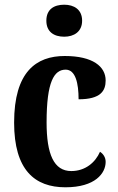

<svg xmlns="http://www.w3.org/2000/svg" viewBox="-20 -786 501 816"><path d="M253 -630C294 -630 329 -651 329 -698C329 -746 294 -766 253 -766C209 -766 177 -746 177 -698C177 -651 209 -630 253 -630ZM258 10C385 10 429 -50 429 -98C429 -117 419 -132 405 -141C385 -95 342 -59 283 -59C209 -59 178 -130 178 -266C178 -439 210 -490 259 -490C301 -490 314 -432 314 -364C408 -364 429 -400 429 -444C429 -503 375 -548 255 -548C134 -548 40 -481 40 -265C40 -63 128 10 258 10Z"/></svg>

Font: Noto Serif Tamil Condensed
Style: Bold
Weight: 700
Width: 3
Designer: Indian Type Foundry, Tom Grace, and the Monotype Design Team
Foundry: Monotype Imaging Inc.
Version: Version 2.004